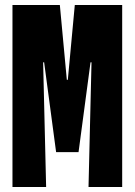

<svg xmlns="http://www.w3.org/2000/svg" viewBox="-20 -750 540 770"><path d="M30 0V-730H220L248 -430H252L280 -730H470V0H335L347 -500H343L295 -140H205L157 -500H153L165 0Z"/></svg>

Font: M PLUS Code Latin
Style: Bold
Weight: 700
Designer: Coji Morishita
Foundry: UNDERFOREST DESIGN
Version: Version 1.002; ttfautohint (v1.8.3)